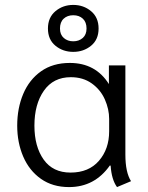

<svg xmlns="http://www.w3.org/2000/svg" viewBox="-20 -751 603 781"><path d="M50 -240Q50 -311 74.5 -369Q99 -427 147 -461Q195 -495 264 -495Q369 -495 423 -409V-485H490V-122Q490 -50 513 -14L456 10Q434 -20 430 -77L427 -78Q365 10 261 10Q194 10 146.5 -23.5Q99 -57 74.5 -114Q50 -171 50 -240ZM424 -217V-267Q424 -307 406.5 -346.5Q389 -386 353.5 -411.5Q318 -437 268 -437Q197 -437 158.5 -382Q120 -327 120 -240Q120 -155 157.5 -102Q195 -49 267 -49Q341 -49 382.5 -97Q424 -145 424 -217ZM175 -635Q175 -680 205.5 -705.5Q236 -731 278 -731Q320 -731 350.5 -705.5Q381 -680 381 -635Q381 -590 350.5 -565Q320 -540 278 -540Q236 -540 205.5 -565Q175 -590 175 -635ZM332 -635Q332 -661 317 -675Q302 -689 278 -689Q254 -689 239 -675Q224 -661 224 -635Q224 -610 239.5 -596.5Q255 -583 278 -583Q301 -583 316.5 -596.5Q332 -610 332 -635Z"/></svg>

Font: Niramit Light
Style: Regular
Weight: 300
Designer: Katatrad Aksorn Co.,Ltd.
Foundry: Cadson Demak Co.,Ltd.
Version: Version 1.000; ttfautohint (v1.6)